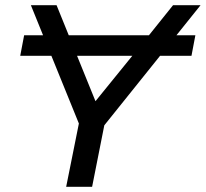

<svg xmlns="http://www.w3.org/2000/svg" viewBox="-20 -720 793 740"><path d="M235 0 284 -244 178 -505H58L73 -584H146L99 -700H198L245 -584H554L647 -700H753L660 -584H733L718 -505H597L382 -237L335 0ZM490 -505H277L348 -330Z"/></svg>

Font: Montserrat Medium
Style: Italic
Weight: 500
Italic angle: -11.3°
Designer: Julieta Ulanovsky
Foundry: Julieta Ulanovsky
Version: Version 9.000; ttfautohint (v1.8.4.7-5d5b)